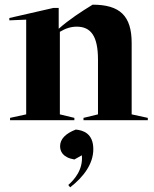

<svg xmlns="http://www.w3.org/2000/svg" viewBox="-20 -514 660 821"><path d="M399 -259V-25L337 -10V0H612V-10L543 -25V-330C543 -446 493 -494 376 -494C327 -464 275 -430 231 -391V-480H208L20 -437V-427L92 -430V-25L23 -10V0H298V-10L236 -25V-378C261 -393 284 -400 308 -400C369 -400 399 -359 399 -259ZM298 168 330 150C336 212 297 255 272 277L280 287C337 243 379 187 379 124C379 56 335 43 304 40C260 57 237 81 237 111C237 131 246 159 298 168Z"/></svg>

Font: Mazius Display
Style: Bold
Weight: 700
Designer: Alberto Casagrande & Collletttivo
Foundry: Collletttivo
Version: Version 2.000;Glyphs 3.2 (3221)